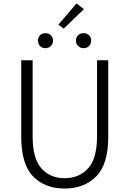

<svg xmlns="http://www.w3.org/2000/svg" viewBox="-20 -1079 748 1112"><path d="M103 -288V-730H169V-291Q169 -160 220 -103.5Q271 -47 354 -47Q438 -47 490 -103.5Q542 -160 542 -291V-730H607V-288Q607 -127 537 -57Q467 13 354 13Q241 13 172 -57Q103 -127 103 -288ZM200 -844Q200 -863 212 -875Q224 -887 243 -887Q262 -887 274.5 -875Q287 -863 287 -844Q287 -825 274.5 -812.5Q262 -800 243 -800Q224 -800 212 -812.5Q200 -825 200 -844ZM423 -1059 466 -1026 349 -913 318 -936ZM420 -844Q420 -863 432.5 -875Q445 -887 464 -887Q483 -887 495.5 -875Q508 -863 508 -844Q508 -825 495.5 -812.5Q483 -800 464 -800Q445 -800 432.5 -812.5Q420 -825 420 -844Z"/></svg>

Font: 寒蝉端黑体 Light
Style: Regular
Weight: 300
Designer: ChillDuanSans {Warren2060}; 
Source Han Sans {Ryoko NISHIZUKA 西塚涼子 (kana, bopomofo & ideographs); Paul D. Hunt (Latin, G
Foundry: ChillType&Adobe
Version: Version 1.300;Glyphs 3.3 (3306)